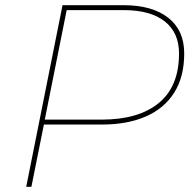

<svg xmlns="http://www.w3.org/2000/svg" viewBox="-20 -720 750 740"><path d="M81 0 221 -700H456Q567 -700 628.5 -651.5Q690 -603 690 -514Q690 -424 651.5 -363Q613 -302 542 -271Q471 -240 373 -240H140L151 -249L101 0ZM151 -251 144 -259H372Q514 -259 592 -323Q670 -387 670 -514Q670 -594 615 -637.5Q560 -681 457 -681H228L239 -691Z"/></svg>

Font: Montserrat Thin Thin
Style: Italic
Weight: 250
Italic angle: -11.3°
Version: Version 9.000